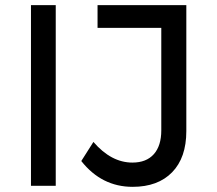

<svg xmlns="http://www.w3.org/2000/svg" viewBox="-20 -720 842 744"><path d="M100 -700H196V0H100ZM702 -212Q702 -109 647 -52.5Q592 4 494 4Q374 4 295 -96L342 -170Q411 -90 493 -90Q547 -90 576 -122.5Q605 -155 605 -215V-612H358V-700H702Z"/></svg>

Font: Montserrat arm
Style: Regular
Weight: 400
Designer: Julieta Ulanovsky
Foundry: Julieta Ulanovsky
Version: Version 6.000;PS 006.000;hotconv 1.0.88;makeotf.lib2.5.64775